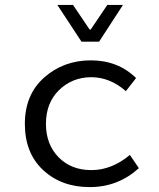

<svg xmlns="http://www.w3.org/2000/svg" viewBox="-20 -741 640 773"><path d="M308.1 -573.2 210.9 -721.2H273.9L340.8 -622.1H345.2L412.1 -721.2H475.1L378.9 -573.2ZM527.8 -426.8 486.8 -374Q422.9 -430.2 346.7 -430.2Q270.5 -429.7 217.3 -377.9Q165 -326.2 165 -242.7Q165 -159.2 216.3 -107.4Q267.6 -55.7 348.6 -56.2Q429.7 -56.2 502.9 -117.2L539.1 -64Q455.1 12.2 341.8 12.2Q228.5 12.7 154.3 -55.7Q80.1 -124 80.1 -242.2Q80.1 -360.4 158.2 -429.2Q236.3 -498 345.7 -498Q455.1 -498 527.8 -426.8Z"/></svg>

Font: SourceCodePro-Regular
Style: Regular
Weight: 400
Monospace: yes
Designer: Paul D. Hunt
Foundry: Adobe Systems Incorporated
Version: Version 1.009;PS 1.000;hotconv 1.0.70;makeotf.lib2.5.5900